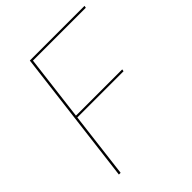

<svg xmlns="http://www.w3.org/2000/svg" viewBox="-196 -818 936 936"><g transform="rotate(-45 271.5 -350.0)"><path d="M541 -689H176.5L135 -351H454L452 -340H133.5L92 0H80L166 -700H543Z"/></g></svg>

Font: Lato Hairline
Style: Italic
Weight: 250
Italic angle: -7°
Designer: Lukasz Dziedzic
Foundry: Lukasz Dziedzic
Version: Version 1.104; Western+Polish opensource